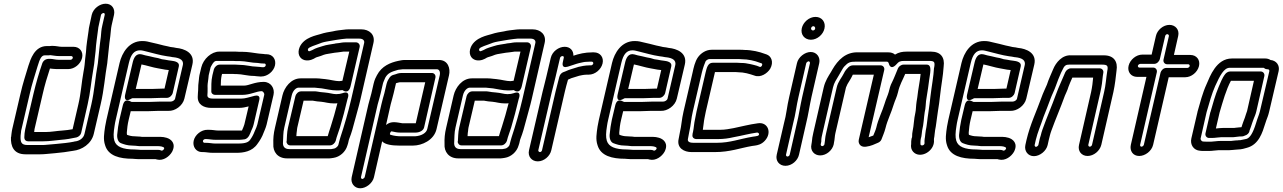

<svg xmlns="http://www.w3.org/2000/svg" viewBox="-20 -788 6907 1034"><path d="M252 -471H249C246 -471 240 -472 230 -469C219 -466 211 -456 208 -448C190 -396 174 -341 160 -282L116 -93C113 -79 111 -60 111 -49C111 -32 122 -27 131 -27H213C250 -27 279 -33 308 -35C336 -37 365 -42 392 -48C404 -51 415 -62 417 -72L452 -226C467 -291 471 -350 481 -405C486 -431 489 -457 491 -480L495 -514V-515C497 -552 503 -588 508 -628C509 -637 510 -645 512 -652L524 -708C525 -712 532 -718 538 -718C542 -718 545 -714 544 -708L531 -651C525 -627 525 -608 523 -589C516 -541 512 -491 507 -447C493 -371 489 -301 472 -226L435 -67C430 -44 408 -28 381 -26C380 -26 379 -25 378 -25C350 -19 315 -16 284 -13L262 -11C243 -10 226 -7 209 -7H129C95 -7 89 -21 91 -58L93 -75C93 -81 94 -86 96 -93L140 -282C152 -336 167 -379 182 -430C195 -475 205 -490 221 -490H236C240 -490 246 -490 251 -491C265 -490 277 -486 300 -486H364C369 -486 373 -481 372 -476C371 -471 365 -466 360 -466H296C279 -466 264 -471 252 -471ZM248 -540H233C165 -540 144 -467 133 -434C118 -383 103 -340 90 -282L46 -93C44 -86 44 -80 42 -69L40 -51C40 -51 39 -50 39 -49C37 -3 52 43 117 43H197C219 43 239 40 254 39L276 37C308 34 343 30 375 24C420 19 472 -12 485 -67L522 -226C541 -307 545 -378 558 -450V-452C564 -500 567 -547 574 -593C577 -616 577 -633 581 -651L594 -708C601 -740 583 -768 549 -768C517 -768 482 -742 474 -708L462 -652C459 -641 458 -631 457 -622C452 -584 445 -548 443 -507L439 -474C437 -451 435 -427 430 -403C419 -344 416 -285 402 -226L371 -92C353 -89 334 -86 316 -85C283 -83 256 -77 225 -77H164C165 -81 165 -87 166 -93L210 -282C221 -330 234 -374 249 -419C259 -418 273 -416 284 -416H348C381 -416 414 -443 422 -476C430 -509 409 -536 376 -536H312C297 -536 284 -541 260 -541C256 -541 254 -540 248 -540Z M694 -449 654 -278C654 -278 642 -230 688 -257C691 -259 692 -259 694 -259H788C804 -259 839 -261 850 -261H879C894 -261 907 -275 910 -286L943 -430C949 -454 920 -459 903 -461L888 -463C874 -466 865 -467 852 -469C838 -474 824 -477 811 -479C796 -483 776 -487 762 -490L744 -495C713 -503 700 -477 694 -449ZM799 -309H711L742 -441C769 -436 805 -424 831 -420C845 -418 855 -415 869 -413L886 -411H889L866 -311H862C847 -311 813 -309 799 -309ZM730 -1H832C838 -1 844 0 850 1C867 5 865 11 863 15C858 22 853 24 849 23C846 22 843 19 828 19H736C728 19 718 17 705 17C640 17 606 2 596 -30C590 -50 591 -73 597 -110C599 -121 600 -131 603 -142L674 -449C685 -496 703 -517 734 -517C746 -517 754 -514 771 -510C809 -501 839 -491 880 -485L895 -483L911 -480H913C953 -476 969 -462 965 -439L923 -257C921 -248 909 -241 900 -241H846C831 -241 797 -239 783 -239H689C684 -239 652 -267 641 -219L623 -143C617 -115 614 -92 612 -70C608 -47 615 -23 631 -17C647 -11 666 -4 692 -4C701 -3 705 -3 710 -3C715 -3 723 -1 730 -1ZM705 -54C689 -54 678 -57 664 -62C663 -65 663 -71 663 -72V-75C665 -98 667 -118 673 -143L684 -189H772C788 -189 823 -191 834 -191H887C922 -189 964 -218 973 -257L1016 -440C1031 -504 972 -526 929 -530L914 -533H913L898 -535C888 -537 879 -540 862 -543C839 -549 815 -555 792 -560C779 -563 768 -567 746 -567C675 -567 637 -504 624 -449L553 -142C550 -129 548 -117 546 -106C541 -70 535 -38 546 -6C563 52 625 67 694 67C701 67 710 69 724 69H816C818 69 815 68 825 71C860 80 893 54 907 29C930 -16 901 -39 877 -46C867 -49 855 -51 844 -51H744C739 -52 729 -53 721 -53C714 -53 711 -54 705 -54Z M1247 -440H1163C1148 -440 1135 -426 1132 -415L1124 -383C1116 -349 1119 -321 1118 -297C1117 -285 1128 -277 1138 -277H1284C1329 -277 1361 -297 1389 -297C1396 -297 1405 -286 1403 -277L1366 -118C1363 -106 1359 -98 1352 -82C1345 -63 1337 -49 1327 -35C1318 -23 1304 -15 1263 -15H1138C1124 -15 1108 -19 1086 -19H1080C1075 -20 1072 -25 1073 -30C1074 -35 1081 -39 1085 -39H1092C1105 -39 1121 -35 1143 -35H1268C1280 -35 1289 -37 1291 -37C1309 -37 1321 -52 1328 -71L1334 -86C1335 -89 1342 -101 1346 -118L1376 -248C1377 -252 1385 -280 1351 -272C1322 -265 1302 -257 1279 -257H1128C1101 -257 1096 -266 1097 -277C1098 -286 1098 -295 1098 -313C1097 -331 1099 -343 1102 -364C1103 -371 1103 -378 1104 -383L1114 -425C1115 -428 1119 -435 1125 -445C1134 -458 1139 -460 1148 -460H1233C1241 -460 1247 -459 1253 -459H1273C1301 -459 1337 -449 1368 -449C1371 -449 1383 -446 1397 -446H1403C1409 -446 1412 -442 1411 -436C1410 -430 1404 -426 1398 -426H1392C1387 -426 1374 -429 1361 -429C1334 -429 1304 -439 1267 -439C1258 -439 1254 -440 1247 -440ZM1064 -425 1054 -383C1052 -374 1052 -367 1051 -359C1048 -339 1047 -321 1047 -301C1047 -293 1045 -285 1045 -268C1043 -224 1079 -207 1117 -207H1268C1287 -207 1303 -211 1319 -215L1296 -118C1295 -113 1288 -96 1283 -85H1280H1155C1141 -85 1125 -89 1104 -89H1098C1064 -90 1030 -62 1023 -30C1016 2 1036 31 1068 31H1075C1089 31 1105 35 1127 35H1252C1290 35 1338 29 1367 -14C1379 -30 1392 -51 1400 -74C1403 -82 1411 -98 1416 -118L1453 -277C1461 -312 1439 -347 1400 -347C1352 -347 1320 -327 1295 -327H1169C1169 -346 1170 -365 1174 -383L1176 -390H1233C1241 -389 1250 -389 1256 -389C1283 -389 1312 -379 1349 -379C1354 -379 1368 -376 1381 -376H1387C1421 -376 1454 -404 1461 -436C1468 -468 1449 -496 1415 -496H1409C1405 -496 1392 -499 1379 -499C1375 -499 1373 -500 1370 -500C1345 -503 1317 -509 1285 -509H1267C1259 -510 1250 -510 1245 -510H1160C1119 -510 1075 -471 1064 -425Z M1524 -29C1524 -29 1520 -22 1528 -12C1532 -7 1538 -5 1544 -5H1757C1772 -5 1785 -19 1788 -30C1793 -53 1803 -75 1811 -102C1825 -148 1839 -203 1851 -253L1854 -263C1854 -263 1867 -302 1824 -286C1815 -283 1805 -281 1791 -281C1772 -281 1755 -288 1728 -290C1717 -291 1712 -291 1707 -292L1688 -295C1678 -297 1675 -296 1670 -296H1601C1586 -296 1574 -282 1571 -271L1531 -101C1525 -76 1525 -43 1524 -29ZM1581 -101 1615 -246H1659C1665 -246 1666 -246 1669 -245L1688 -242C1698 -241 1703 -241 1710 -240C1731 -238 1750 -231 1779 -231C1785 -231 1790 -231 1797 -232C1787 -191 1773 -144 1761 -106C1756 -90 1750 -74 1745 -55H1576C1577 -66 1577 -77 1579 -85C1580 -91 1579 -93 1581 -101ZM1802 -7C1800 0 1787 11 1780 12C1774 13 1768 14 1764 15H1538C1513 15 1502 1 1504 -22C1506 -47 1504 -72 1511 -101L1551 -274C1558 -303 1576 -316 1588 -316H1674C1679 -316 1684 -315 1693 -314L1713 -312C1736 -309 1763 -301 1795 -301C1821 -301 1823 -304 1826 -302C1826 -302 1857 -277 1868 -324L1917 -535C1920 -550 1908 -560 1897 -560H1840C1824 -560 1813 -557 1805 -556L1787 -554C1786 -554 1785 -553 1784 -553C1765 -549 1741 -548 1715 -539C1704 -535 1683 -531 1661 -518C1649 -512 1645 -512 1644 -512C1640 -513 1636 -518 1639 -525C1645 -536 1676 -543 1713 -558C1728 -563 1749 -566 1772 -570C1785 -572 1806 -576 1825 -578C1832 -579 1840 -580 1845 -580H1915C1937 -580 1944 -568 1941 -556L1871 -252C1855 -183 1834 -111 1813 -48C1810 -38 1808 -32 1807 -27C1805 -19 1803 -13 1802 -7ZM1807 -351C1785 -351 1760 -359 1731 -362L1711 -364C1704 -365 1694 -366 1685 -366H1599C1547 -366 1511 -317 1501 -274L1461 -101C1453 -68 1451 -41 1452 -13C1449 29 1475 65 1526 65H1754C1762 65 1768 63 1777 62C1809 57 1841 31 1851 -5C1854 -13 1856 -21 1857 -27C1858 -32 1859 -36 1861 -41C1874 -74 1881 -101 1891 -139C1899 -171 1913 -216 1921 -252L1991 -556C2002 -602 1968 -630 1926 -630H1856C1847 -630 1840 -629 1831 -628C1815 -626 1791 -624 1772 -619C1753 -616 1728 -612 1704 -604C1687 -598 1618 -588 1594 -535C1579 -500 1593 -471 1621 -464C1647 -458 1670 -471 1679 -477C1685 -481 1701 -483 1724 -493C1738 -498 1757 -499 1782 -504L1800 -506C1814 -507 1823 -510 1829 -510H1861L1824 -353C1818 -352 1811 -351 1807 -351Z M2059 -115 2084 -226C2087 -239 2097 -271 2100 -286L2112 -337C2112 -337 2111 -337 2113 -340C2121 -342 2130 -345 2133 -345H2270L2219 -124H2148C2115 -129 2087 -138 2059 -115ZM2128 -4H2205C2251 -4 2317 -32 2331 -93L2398 -382C2407 -419 2393 -465 2344 -465H2159C2147 -465 2135 -462 2124 -460C2083 -451 2036 -433 2010 -383C2005 -374 1997 -359 1992 -337L1980 -285C1977 -274 1968 -242 1964 -226L1874 166C1867 198 1888 226 1920 226C1952 226 1987 198 1994 166L2038 -27C2053 -9 2093 -4 2128 -4ZM2264 -102 2325 -370C2328 -385 2317 -395 2306 -395H2144C2127 -395 2115 -390 2110 -388L2096 -384C2087 -381 2080 -374 2076 -367C2074 -364 2066 -353 2062 -337L2050 -286C2047 -275 2037 -241 2034 -226L1944 166C1943 170 1935 176 1931 176C1927 176 1923 170 1924 166L2014 -226C2017 -238 2027 -270 2030 -285L2042 -337C2044 -346 2049 -355 2055 -370C2069 -394 2085 -401 2124 -412C2131 -413 2139 -414 2149 -415H2333C2344 -415 2353 -403 2348 -382L2281 -93C2276 -72 2250 -56 2215 -54H2139C2120 -54 2100 -57 2087 -61C2081 -63 2077 -62 2082 -74C2086 -81 2086 -81 2092 -80C2105 -77 2120 -74 2134 -74H2218C2238 -74 2260 -84 2264 -102Z M2446 -29C2446 -29 2442 -22 2450 -12C2454 -7 2460 -5 2466 -5H2679C2694 -5 2707 -19 2710 -30C2715 -53 2725 -75 2733 -102C2747 -148 2761 -203 2773 -253L2776 -263C2776 -263 2789 -302 2746 -286C2737 -283 2727 -281 2713 -281C2694 -281 2677 -288 2650 -290C2639 -291 2634 -291 2629 -292L2610 -295C2600 -297 2597 -296 2592 -296H2523C2508 -296 2496 -282 2493 -271L2453 -101C2447 -76 2447 -43 2446 -29ZM2503 -101 2537 -246H2581C2587 -246 2588 -246 2591 -245L2610 -242C2620 -241 2625 -241 2632 -240C2653 -238 2672 -231 2701 -231C2707 -231 2712 -231 2719 -232C2709 -191 2695 -144 2683 -106C2678 -90 2672 -74 2667 -55H2498C2499 -66 2499 -77 2501 -85C2502 -91 2501 -93 2503 -101ZM2724 -7C2722 0 2709 11 2702 12C2696 13 2690 14 2686 15H2460C2435 15 2424 1 2426 -22C2428 -47 2426 -72 2433 -101L2473 -274C2480 -303 2498 -316 2510 -316H2596C2601 -316 2606 -315 2615 -314L2635 -312C2658 -309 2685 -301 2717 -301C2743 -301 2745 -304 2748 -302C2748 -302 2779 -277 2790 -324L2839 -535C2842 -550 2830 -560 2819 -560H2762C2746 -560 2735 -557 2727 -556L2709 -554C2708 -554 2707 -553 2706 -553C2687 -549 2663 -548 2637 -539C2626 -535 2605 -531 2583 -518C2571 -512 2567 -512 2566 -512C2562 -513 2558 -518 2561 -525C2567 -536 2598 -543 2635 -558C2650 -563 2671 -566 2694 -570C2707 -572 2728 -576 2747 -578C2754 -579 2762 -580 2767 -580H2837C2859 -580 2866 -568 2863 -556L2793 -252C2777 -183 2756 -111 2735 -48C2732 -38 2730 -32 2729 -27C2727 -19 2725 -13 2724 -7ZM2729 -351C2707 -351 2682 -359 2653 -362L2633 -364C2626 -365 2616 -366 2607 -366H2521C2469 -366 2433 -317 2423 -274L2383 -101C2375 -68 2373 -41 2374 -13C2371 29 2397 65 2448 65H2676C2684 65 2690 63 2699 62C2731 57 2763 31 2773 -5C2776 -13 2778 -21 2779 -27C2780 -32 2781 -36 2783 -41C2796 -74 2803 -101 2813 -139C2821 -171 2835 -216 2843 -252L2913 -556C2924 -602 2890 -630 2848 -630H2778C2769 -630 2762 -629 2753 -628C2737 -626 2713 -624 2694 -619C2675 -616 2650 -612 2626 -604C2609 -598 2540 -588 2516 -535C2501 -500 2515 -471 2543 -464C2569 -458 2592 -471 2601 -477C2607 -481 2623 -483 2646 -493C2660 -498 2679 -499 2704 -504L2722 -506C2736 -507 2745 -510 2751 -510H2783L2746 -353C2740 -352 2733 -351 2729 -351Z M3157 -456H3167C3172 -456 3176 -451 3175 -446C3174 -441 3168 -436 3163 -436H3153C3133 -436 3107 -431 3096 -428L3051 -414C3035 -409 3026 -403 3015 -400C3003 -396 2995 -385 2993 -376L2992 -374C2987 -352 2978 -321 2972 -295L2899 21C2898 27 2892 31 2888 31C2882 31 2878 25 2879 21L2952 -294C2958 -318 2966 -349 2972 -374L2996 -476C2997 -481 3003 -486 3009 -486C3014 -486 3018 -483 3016 -476L3011 -453C3011 -451 3001 -418 3038 -429C3059 -435 3081 -444 3098 -448C3116 -452 3128 -455 3138 -455C3145 -455 3147 -456 3157 -456ZM3141 -386H3151C3184 -386 3217 -413 3225 -446C3233 -479 3212 -506 3179 -506H3169C3130 -506 3098 -498 3068 -488C3069 -515 3051 -536 3021 -536C2989 -536 2954 -511 2946 -476L2922 -374C2917 -351 2908 -320 2902 -294L2829 21C2821 55 2844 81 2876 81C2910 81 2942 53 2949 21L3022 -295C3026 -314 3033 -337 3039 -359C3044 -361 3049 -364 3057 -367L3099 -380C3110 -382 3121 -385 3126 -385C3132 -385 3133 -386 3141 -386Z M3346 -449 3306 -278C3306 -278 3294 -230 3340 -257C3343 -259 3344 -259 3346 -259H3440C3456 -259 3491 -261 3502 -261H3531C3546 -261 3559 -275 3562 -286L3595 -430C3601 -454 3572 -459 3555 -461L3540 -463C3526 -466 3517 -467 3504 -469C3490 -474 3476 -477 3463 -479C3448 -483 3428 -487 3414 -490L3396 -495C3365 -503 3352 -477 3346 -449ZM3451 -309H3363L3394 -441C3421 -436 3457 -424 3483 -420C3497 -418 3507 -415 3521 -413L3538 -411H3541L3518 -311H3514C3499 -311 3465 -309 3451 -309ZM3382 -1H3484C3490 -1 3496 0 3502 1C3519 5 3517 11 3515 15C3510 22 3505 24 3501 23C3498 22 3495 19 3480 19H3388C3380 19 3370 17 3357 17C3292 17 3258 2 3248 -30C3242 -50 3243 -73 3249 -110C3251 -121 3252 -131 3255 -142L3326 -449C3337 -496 3355 -517 3386 -517C3398 -517 3406 -514 3423 -510C3461 -501 3491 -491 3532 -485L3547 -483L3563 -480H3565C3605 -476 3621 -462 3617 -439L3575 -257C3573 -248 3561 -241 3552 -241H3498C3483 -241 3449 -239 3435 -239H3341C3336 -239 3304 -267 3293 -219L3275 -143C3269 -115 3266 -92 3264 -70C3260 -47 3267 -23 3283 -17C3299 -11 3318 -4 3344 -4C3353 -3 3357 -3 3362 -3C3367 -3 3375 -1 3382 -1ZM3357 -54C3341 -54 3330 -57 3316 -62C3315 -65 3315 -71 3315 -72V-75C3317 -98 3319 -118 3325 -143L3336 -189H3424C3440 -189 3475 -191 3486 -191H3539C3574 -189 3616 -218 3625 -257L3668 -440C3683 -504 3624 -526 3581 -530L3566 -533H3565L3550 -535C3540 -537 3531 -540 3514 -543C3491 -549 3467 -555 3444 -560C3431 -563 3420 -567 3398 -567C3327 -567 3289 -504 3276 -449L3205 -142C3202 -129 3200 -117 3198 -106C3193 -70 3187 -38 3198 -6C3215 52 3277 67 3346 67C3353 67 3362 69 3376 69H3468C3470 69 3467 68 3477 71C3512 80 3545 54 3559 29C3582 -16 3553 -39 3529 -46C3519 -49 3507 -51 3496 -51H3396C3391 -52 3381 -53 3373 -53C3366 -53 3363 -54 3357 -54Z M3974 -469C4009 -469 4044 -461 4072 -450L4081 -447C4084 -446 4087 -442 4083 -434C4080 -429 4075 -426 4071 -428C4061 -432 4052 -436 4041 -438C4034 -439 4032 -441 4020 -443C4002 -447 3988 -449 3969 -449C3959 -450 3957 -450 3951 -450H3818C3792 -450 3786 -422 3780 -398L3731 -187C3728 -174 3726 -162 3724 -151C3717 -121 3717 -99 3712 -77C3711 -73 3709 -67 3709 -59C3708 -47 3719 -39 3729 -39H3846C3877 -39 3905 -43 3930 -49C3974 -57 4014 -68 4056 -74C4065 -75 4072 -66 4065 -59C4063 -57 4061 -56 4049 -54L4035 -52C3962 -40 3913 -19 3841 -19H3715C3688 -19 3682 -28 3685 -41C3688 -56 3690 -69 3692 -78C3701 -117 3702 -150 3711 -187L3760 -398C3765 -420 3777 -453 3780 -458C3783 -463 3793 -470 3801 -470H3957C3968 -470 3968 -469 3974 -469ZM3781 -187 3830 -398V-400H3939C3949 -400 3948 -399 3954 -399C3988 -399 4016 -390 4043 -381C4076 -368 4113 -393 4128 -418C4148 -454 4134 -486 4108 -495L4099 -498C4070 -509 4030 -519 3988 -519C3983 -520 3974 -520 3968 -520H3812C3782 -520 3755 -502 3739 -480C3722 -456 3715 -421 3710 -398L3661 -187C3651 -144 3650 -111 3642 -78C3639 -63 3637 -50 3635 -41C3623 10 3665 31 3704 31H3830C3912 31 3966 9 4031 -2L4046 -4C4060 -6 4080 -10 4098 -29C4140 -73 4115 -133 4061 -124C4015 -118 3971 -106 3931 -98C3908 -94 3886 -89 3858 -89H3765C3769 -111 3770 -134 3774 -152C3776 -162 3778 -173 3781 -187Z M4322 -448C4323 -452 4331 -458 4335 -458C4339 -458 4343 -452 4342 -448L4300 -265C4289 -216 4282 -166 4271 -122L4233 45C4232 51 4225 55 4221 55C4215 55 4212 49 4213 45L4251 -122C4265 -174 4269 -219 4280 -265ZM4272 -448 4230 -265C4218 -215 4215 -170 4202 -124L4163 45C4155 79 4178 105 4210 105C4244 105 4276 77 4283 45L4321 -122C4333 -170 4340 -220 4350 -265L4392 -448C4399 -480 4378 -508 4346 -508C4314 -508 4279 -480 4272 -448ZM4348 -636C4349 -642 4355 -647 4360 -647C4367 -647 4371 -640 4370 -634C4369 -628 4364 -624 4358 -624C4351 -624 4347 -631 4348 -636ZM4298 -636C4290 -601 4314 -574 4347 -574C4381 -574 4413 -602 4420 -634C4428 -668 4407 -697 4372 -697C4337 -697 4305 -668 4298 -636Z M4960 -42C4959 -36 4958 -22 4959 -16C4958 -3 4937 -1 4937 -12V-22C4937 -30 4938 -36 4939 -41L4942 -53C4944 -61 4944 -73 4946 -85C4955 -122 4955 -153 4960 -184C4966 -208 4965 -230 4967 -243L4971 -269C4975 -295 4981 -329 4984 -358C4987 -386 5003 -440 4971 -440H4846C4833 -440 4820 -430 4816 -420C4805 -394 4795 -367 4784 -345C4775 -329 4770 -309 4766 -292C4761 -274 4751 -254 4744 -230C4732 -189 4710 -149 4699 -100C4695 -85 4689 -73 4683 -58C4673 -54 4665 -51 4658 -49L4742 -411C4745 -426 4734 -436 4723 -436H4572C4564 -436 4554 -431 4549 -426C4541 -418 4532 -409 4524 -392C4516 -374 4493 -349 4486 -317L4429 -71C4423 -47 4424 -33 4421 -18L4420 -11C4419 -5 4412 -1 4408 -1C4402 -1 4399 -7 4400 -11L4403 -26V-32C4403 -42 4406 -57 4410 -73L4466 -317C4472 -343 4484 -359 4498 -383L4506 -397C4517 -415 4519 -421 4527 -430C4548 -452 4556 -456 4591 -456H4753C4760 -456 4764 -455 4767 -445C4767 -445 4775 -405 4809 -443C4820 -456 4827 -460 4851 -460H4982C5012 -460 5016 -455 5011 -425C5011 -424 5010 -423 5010 -422C5008 -378 4997 -322 4991 -270C4988 -242 4984 -211 4980 -184L4976 -156C4972 -128 4971 -109 4966 -87C4963 -72 4963 -60 4962 -56C4961 -50 4962 -50 4960 -42ZM5016 -87C5022 -115 5023 -136 5027 -160L5031 -188C5036 -217 5040 -248 5043 -276C5048 -325 5059 -379 5062 -430C5069 -479 5046 -510 4994 -510H4863C4841 -510 4821 -507 4800 -494C4791 -502 4779 -506 4765 -506H4604C4535 -510 4492 -464 4463 -414L4455 -400C4442 -379 4424 -352 4416 -317L4360 -73C4356 -56 4353 -39 4352 -23L4350 -11C4342 23 4365 49 4397 49C4431 49 4463 21 4470 -11L4471 -18C4476 -41 4475 -55 4479 -71L4536 -317C4537 -320 4540 -325 4544 -335C4548 -343 4560 -359 4570 -380C4570 -382 4572 -384 4573 -386H4686L4605 -36C4602 -24 4606 -12 4614 -5C4623 3 4635 3 4644 2C4670 -1 4692 -12 4708 -19C4716 -22 4724 -29 4727 -37C4734 -56 4743 -75 4749 -99C4759 -141 4779 -178 4794 -228C4799 -245 4810 -265 4816 -291C4825 -332 4841 -356 4855 -390H4938C4934 -349 4925 -311 4920 -264L4916 -239C4913 -220 4913 -196 4910 -183C4901 -145 4902 -114 4895 -83C4893 -74 4892 -64 4892 -50L4889 -41C4887 -32 4887 -22 4887 -12L4886 -2C4886 15 4894 28 4905 36C4943 64 5009 26 5010 -27C5010 -32 5009 -36 5010 -42C5013 -53 5014 -79 5016 -87Z M5228 -449 5188 -278C5188 -278 5176 -230 5222 -257C5225 -259 5226 -259 5228 -259H5322C5338 -259 5373 -261 5384 -261H5413C5428 -261 5441 -275 5444 -286L5477 -430C5483 -454 5454 -459 5437 -461L5422 -463C5408 -466 5399 -467 5386 -469C5372 -474 5358 -477 5345 -479C5330 -483 5310 -487 5296 -490L5278 -495C5247 -503 5234 -477 5228 -449ZM5333 -309H5245L5276 -441C5303 -436 5339 -424 5365 -420C5379 -418 5389 -415 5403 -413L5420 -411H5423L5400 -311H5396C5381 -311 5347 -309 5333 -309ZM5264 -1H5366C5372 -1 5378 0 5384 1C5401 5 5399 11 5397 15C5392 22 5387 24 5383 23C5380 22 5377 19 5362 19H5270C5262 19 5252 17 5239 17C5174 17 5140 2 5130 -30C5124 -50 5125 -73 5131 -110C5133 -121 5134 -131 5137 -142L5208 -449C5219 -496 5237 -517 5268 -517C5280 -517 5288 -514 5305 -510C5343 -501 5373 -491 5414 -485L5429 -483L5445 -480H5447C5487 -476 5503 -462 5499 -439L5457 -257C5455 -248 5443 -241 5434 -241H5380C5365 -241 5331 -239 5317 -239H5223C5218 -239 5186 -267 5175 -219L5157 -143C5151 -115 5148 -92 5146 -70C5142 -47 5149 -23 5165 -17C5181 -11 5200 -4 5226 -4C5235 -3 5239 -3 5244 -3C5249 -3 5257 -1 5264 -1ZM5239 -54C5223 -54 5212 -57 5198 -62C5197 -65 5197 -71 5197 -72V-75C5199 -98 5201 -118 5207 -143L5218 -189H5306C5322 -189 5357 -191 5368 -191H5421C5456 -189 5498 -218 5507 -257L5550 -440C5565 -504 5506 -526 5463 -530L5448 -533H5447L5432 -535C5422 -537 5413 -540 5396 -543C5373 -549 5349 -555 5326 -560C5313 -563 5302 -567 5280 -567C5209 -567 5171 -504 5158 -449L5087 -142C5084 -129 5082 -117 5080 -106C5075 -70 5069 -38 5080 -6C5097 52 5159 67 5228 67C5235 67 5244 69 5258 69H5350C5352 69 5349 68 5359 71C5394 80 5427 54 5441 29C5464 -16 5435 -39 5411 -46C5401 -49 5389 -51 5378 -51H5278C5273 -52 5263 -53 5255 -53C5248 -53 5245 -54 5239 -54Z M5572 -7C5571 -3 5563 3 5559 3C5555 3 5551 -3 5552 -7L5558 -34C5568 -76 5586 -116 5600 -159C5613 -193 5625 -221 5637 -255C5645 -277 5658 -302 5666 -325C5674 -347 5683 -372 5694 -396C5696 -400 5698 -403 5701 -410C5712 -436 5721 -440 5738 -440H5914C5944 -440 5949 -434 5943 -405C5937 -369 5935 -329 5926 -292L5861 -8C5860 -3 5854 2 5849 2C5844 2 5840 -3 5841 -8L5906 -292C5913 -323 5917 -353 5919 -378L5922 -397C5924 -410 5914 -420 5902 -420H5747C5735 -420 5722 -410 5717 -399C5703 -364 5682 -322 5667 -280C5645 -219 5617 -155 5594 -90C5591 -81 5587 -69 5585 -59C5581 -47 5579 -39 5578 -34ZM5634 -58C5636 -67 5639 -75 5642 -84C5664 -145 5692 -209 5715 -273C5720 -286 5728 -299 5734 -320C5739 -334 5747 -352 5755 -370H5867C5865 -346 5862 -320 5856 -292L5791 -8C5783 25 5804 52 5837 52C5870 52 5903 25 5911 -8L5976 -292C5985 -333 5989 -373 5993 -408C6001 -456 5979 -490 5925 -490H5750C5700 -494 5666 -450 5652 -416C5641 -389 5628 -363 5618 -332C5611 -315 5597 -287 5588 -261C5562 -188 5528 -119 5508 -34L5502 -7C5495 25 5516 53 5548 53C5580 53 5615 25 5622 -7L5628 -34C5629 -39 5632 -48 5634 -58Z M6255 -594C6256 -600 6262 -604 6266 -604C6272 -604 6276 -598 6275 -594L6246 -467C6243 -452 6254 -442 6265 -442H6379C6384 -442 6388 -437 6387 -432C6386 -427 6379 -422 6374 -422H6260C6245 -422 6233 -408 6230 -397L6140 -8C6139 -4 6133 2 6127 2C6123 2 6119 -2 6120 -8L6210 -399C6213 -414 6202 -424 6191 -424H6116C6111 -424 6107 -429 6108 -434C6109 -439 6116 -444 6121 -444H6196C6211 -444 6223 -458 6226 -469ZM6205 -594 6182 -494H6132C6099 -494 6066 -467 6058 -434C6050 -401 6071 -374 6104 -374H6154L6070 -8C6063 24 6081 52 6115 52C6147 52 6182 26 6190 -8L6274 -372H6363C6396 -372 6429 -399 6437 -432C6445 -465 6424 -492 6391 -492H6302L6325 -594C6333 -628 6310 -654 6278 -654C6244 -654 6212 -626 6205 -594Z M6458 -26C6452 -26 6444 -36 6446 -43L6478 -184C6493 -235 6506 -284 6524 -324C6550 -381 6571 -423 6603 -423H6784C6785 -423 6786 -423 6790 -420C6793 -417 6800 -415 6804 -415H6808C6813 -415 6817 -410 6816 -405L6765 -188C6759 -165 6757 -165 6751 -146L6744 -124C6728 -72 6712 -46 6693 -40C6677 -37 6666 -34 6659 -33C6654 -33 6649 -33 6644 -32C6629 -32 6616 -29 6610 -29H6553C6534 -29 6513 -25 6502 -25H6479C6465 -25 6465 -26 6458 -26ZM6648 17C6666 17 6685 11 6695 8C6760 -9 6779 -76 6793 -120L6800 -141C6805 -155 6810 -165 6815 -187L6866 -405C6873 -436 6854 -462 6822 -465C6816 -469 6806 -473 6795 -473H6614C6530 -473 6496 -376 6478 -335C6456 -287 6443 -235 6429 -186V-185L6396 -43C6388 -9 6408 22 6444 24C6450 25 6459 25 6467 25H6490C6509 25 6530 21 6541 21H6598C6613 21 6627 18 6635 18C6640 18 6642 17 6648 17ZM6662 -53C6677 -53 6682 -57 6682 -57C6698 -61 6707 -72 6709 -82V-84C6716 -101 6719 -113 6724 -127L6732 -149C6737 -163 6741 -168 6746 -189L6789 -378C6792 -393 6781 -403 6770 -403H6604C6595 -403 6585 -397 6579 -390C6560 -366 6553 -341 6543 -320C6524 -275 6512 -230 6499 -185C6499 -184 6498 -183 6498 -183L6472 -70C6469 -55 6480 -45 6491 -45H6506C6524 -45 6544 -49 6555 -49H6614C6616 -49 6626 -49 6630 -50L6647 -52C6653 -53 6657 -53 6662 -53ZM6609 -353H6733L6696 -190C6692 -176 6689 -173 6684 -154L6676 -133C6671 -120 6669 -112 6666 -103C6663 -103 6660 -103 6653 -102L6634 -100C6631 -100 6631 -99 6626 -99H6567C6553 -99 6540 -97 6528 -96L6548 -182C6566 -243 6583 -305 6609 -353Z"/></svg>

Font: Electronic
Style: OutlineIt
Weight: 700
Version: Version 1.011